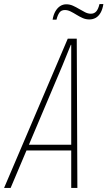

<svg xmlns="http://www.w3.org/2000/svg" viewBox="-35 -918 525 938"><path d="M-15 0 296 -729H340L343 0H313V-598V-699H311L270 -598L17 0ZM86 -183 98 -211H320V-183ZM402 -823Q384 -823 368.5 -830Q353 -837 338.5 -846Q324 -855 310 -862Q296 -869 282 -869Q264 -869 255 -856Q246 -843 241 -822H222Q226 -846 235.5 -862.5Q245 -879 258.5 -888Q272 -897 289 -897Q306 -897 321.5 -890Q337 -883 352 -874Q367 -865 381 -858Q395 -851 409 -851Q425 -851 435 -862Q445 -873 451 -898H470Q466 -872 456 -855Q446 -838 432 -830.5Q418 -823 402 -823Z"/></svg>

Font: Hubot Sans Condensed ExtraLight
Style: Italic
Weight: 200
Width: 3
Italic angle: -12.0243°
Designer: Deni Anggara
Foundry: GitHub, Inc., Subsidiary of Microsoft Corporation
Version: Version 2.000